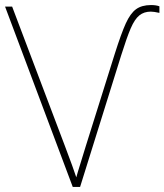

<svg xmlns="http://www.w3.org/2000/svg" viewBox="-20 -740 651 760"><path d="M460 -522 297 0H268L0 -714H28L237 -162Q271 -72 282 -38L288 -59L320 -163L434 -526Q460 -608 478 -647.5Q496 -687 518.5 -703.5Q541 -720 578 -720Q598 -720 611 -715V-689Q589 -694 577 -694Q550 -694 531.5 -679Q513 -664 497.5 -628Q482 -592 460 -522Z"/></svg>

Font: Noto Sans UI Thin
Style: Regular
Weight: 250
Designer: Monotype Design Team
Foundry: Monotype Imaging Inc.
Version: Version 1.001